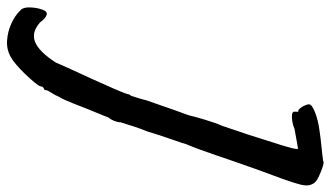

<svg xmlns="http://www.w3.org/2000/svg" viewBox="-266 -514 937 544"><g transform="rotate(90 202.0 -241.5)"><path d="M91 196Q70 208 45 206.5Q20 205 -3.5 194.5Q-27 184 -43 167Q-50 159 -49.5 142Q-49 125 -45 112Q-40 94 -32 94Q-21 94 -7 113Q21 138 48.5 127Q76 116 107 68Q113 53 126 25Q139 -3 153.5 -35Q168 -67 180 -94.5Q192 -122 196 -134Q196 -134 196.5 -137.5Q197 -141 201 -145Q202 -149 206 -161Q210 -173 214 -189Q218 -200 225.5 -222Q233 -244 241.5 -268Q250 -292 256 -308Q261 -329 268.5 -353.5Q276 -378 281 -391Q285 -399 293 -423.5Q301 -448 311 -477Q323 -516 333 -546.5Q343 -577 348 -596Q353 -615 351 -618Q351 -618 333.5 -615Q316 -612 295 -608Q278 -601 261 -600.5Q244 -600 246 -610Q246 -614 246 -616.5Q246 -619 246 -619Q243 -617 238 -622Q233 -627 229 -635.5Q225 -644 225 -649Q225 -657 247.5 -666Q270 -675 301 -679Q321 -682 346.5 -684.5Q372 -687 385 -689Q389 -692 401.5 -688Q414 -684 428 -677.5Q442 -671 447 -665Q453 -657 454.5 -648Q456 -639 452 -623Q448 -607 437.5 -577.5Q427 -548 408 -497Q386 -435 369 -384.5Q352 -334 338 -301Q335 -290 327.5 -269Q320 -248 313 -226.5Q306 -205 302 -191Q294 -172 287 -150Q280 -128 276 -115Q276 -107 272 -97Q268 -87 263 -82Q263 -82 256 -64.5Q249 -47 239 -23Q231 -3 221.5 21.5Q212 46 204 59Q199 71 192 81.5Q185 92 185 96Q185 96 184.5 99Q184 102 180 102Q180 102 177 104.5Q174 107 174 112Q172 118 162 130Q152 142 138.5 156Q125 170 112 181Q99 192 91 196Z"/></g></svg>

Font: Caveat SemiBold
Style: Regular
Weight: 600
Designer: Pablo Impallari
Foundry: Pablo Impallari
Version: Version 2.000